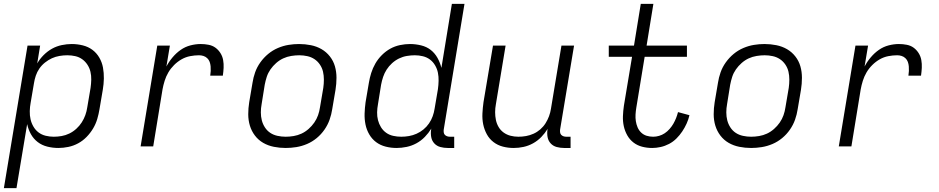

<svg xmlns="http://www.w3.org/2000/svg" viewBox="-21 -755 4841 990"><path d="M-1 215 121 -520H186L171 -428Q184 -451 204 -471Q224 -491 247.5 -504Q271 -517 297.5 -522.5Q324 -528 349 -528Q378 -528 406 -521Q434 -514 455.5 -498Q477 -482 491 -458Q505 -434 510 -406.5Q515 -379 514.5 -350Q514 -321 509 -292L492 -192Q488 -167 480.5 -141.5Q473 -116 459 -92.5Q445 -69 425.5 -49Q406 -29 382 -16Q358 -3 331.5 2.5Q305 8 280 8Q251 8 223 1Q195 -6 173.5 -22.5Q152 -39 138.5 -63Q125 -87 119 -115L64 215ZM256 -50Q276 -50 296.5 -53.5Q317 -57 336.5 -66.5Q356 -76 372.5 -91Q389 -106 400.5 -124Q412 -142 419 -161.5Q426 -181 429 -202L446 -302Q449 -323 449.5 -344Q450 -365 445.5 -384.5Q441 -404 430 -421Q419 -438 403 -449.5Q387 -461 367 -465.5Q347 -470 326 -470Q306 -470 285.5 -466.5Q265 -463 246.5 -454.5Q228 -446 211 -432.5Q194 -419 182 -401.5Q170 -384 163.5 -364.5Q157 -345 154 -325L137 -225Q133 -204 132.5 -182Q132 -160 136.5 -140Q141 -120 151.5 -102Q162 -84 178 -72Q194 -60 214.5 -55Q235 -50 256 -50Z M704 0 790 -520H855L837 -412Q850 -437 869 -459.5Q888 -482 911 -498Q934 -514 961 -521Q988 -528 1014 -528Q1035 -528 1055 -524Q1075 -520 1090 -509Q1105 -498 1115.5 -481.5Q1126 -465 1129.5 -445.5Q1133 -426 1132 -405.5Q1131 -385 1128 -365H1063Q1065 -377 1065.5 -389Q1066 -401 1065 -413Q1064 -425 1060 -436Q1056 -447 1047.5 -455Q1039 -463 1028 -466.5Q1017 -470 1005 -470Q983 -470 959.5 -465.5Q936 -461 915 -449Q894 -437 876.5 -419.5Q859 -402 847 -381.5Q835 -361 828 -338.5Q821 -316 817 -294L769 0Z M1452 8Q1421 8 1391 2Q1361 -4 1336 -18.5Q1311 -33 1293.5 -56Q1276 -79 1267.5 -107Q1259 -135 1259 -166Q1259 -197 1264 -228L1281 -328Q1285 -355 1294.5 -382Q1304 -409 1321.5 -433.5Q1339 -458 1362 -477Q1385 -496 1412 -507.5Q1439 -519 1466.5 -523.5Q1494 -528 1521 -528Q1552 -528 1582 -522Q1612 -516 1637 -501.5Q1662 -487 1680 -464Q1698 -441 1706 -413Q1714 -385 1714 -354Q1714 -323 1709 -292L1692 -192Q1688 -165 1678.5 -138Q1669 -111 1652 -86.5Q1635 -62 1612 -43Q1589 -24 1562 -12.5Q1535 -1 1507 3.5Q1479 8 1452 8ZM1452 -50Q1472 -50 1493 -53.5Q1514 -57 1533.5 -66Q1553 -75 1570 -90Q1587 -105 1599.5 -123Q1612 -141 1619 -161Q1626 -181 1629 -202L1646 -302Q1649 -323 1649 -344.5Q1649 -366 1644.5 -385.5Q1640 -405 1628.5 -422Q1617 -439 1600.5 -450Q1584 -461 1563.5 -465.5Q1543 -470 1522 -470Q1502 -470 1480.5 -466.5Q1459 -463 1439.5 -454Q1420 -445 1403 -430Q1386 -415 1373.5 -397Q1361 -379 1354.5 -359Q1348 -339 1344 -318L1328 -218Q1324 -197 1324 -175.5Q1324 -154 1329 -134.5Q1334 -115 1345 -98Q1356 -81 1372.5 -70Q1389 -59 1410 -54.5Q1431 -50 1452 -50Z M2024 8Q1995 8 1967.5 1Q1940 -6 1918.5 -22Q1897 -38 1883 -62Q1869 -86 1863.5 -113.5Q1858 -141 1859 -170Q1860 -199 1864 -228L1881 -328Q1885 -353 1893 -378.5Q1901 -404 1914.5 -427.5Q1928 -451 1948 -471Q1968 -491 1991.5 -504Q2015 -517 2041.5 -522.5Q2068 -528 2093 -528Q2122 -528 2150.5 -521Q2179 -514 2200 -497.5Q2221 -481 2234.5 -457Q2248 -433 2255 -405L2309 -735H2374L2267 -87Q2266 -80 2267 -72.5Q2268 -65 2272.5 -60Q2277 -55 2284 -52.5Q2291 -50 2298 -50H2321V8H2288Q2268 8 2249.5 3Q2231 -2 2218.5 -15.5Q2206 -29 2202.5 -48Q2199 -67 2202 -87L2203 -92Q2189 -69 2169.5 -49Q2150 -29 2126 -16Q2102 -3 2075.5 2.5Q2049 8 2024 8ZM2048 -50Q2068 -50 2088 -53.5Q2108 -57 2127 -65.5Q2146 -74 2162.5 -87.5Q2179 -101 2191 -118.5Q2203 -136 2210 -155.5Q2217 -175 2220 -195L2237 -295Q2240 -316 2240.5 -338Q2241 -360 2237 -380Q2233 -400 2222.5 -418Q2212 -436 2196 -448Q2180 -460 2159.5 -465Q2139 -470 2118 -470Q2098 -470 2077 -466.5Q2056 -463 2036.5 -453.5Q2017 -444 2000.5 -429Q1984 -414 1972.5 -396Q1961 -378 1954.5 -358.5Q1948 -339 1944 -318L1928 -218Q1924 -197 1923.5 -176Q1923 -155 1928 -135.5Q1933 -116 1943.5 -99Q1954 -82 1970 -70.5Q1986 -59 2006.5 -54.5Q2027 -50 2048 -50Z M2628 8Q2599 8 2572 1Q2545 -6 2523.5 -22.5Q2502 -39 2489 -63Q2476 -87 2470.5 -114Q2465 -141 2466.5 -170Q2468 -199 2472 -228L2521 -520H2586L2536 -218Q2532 -197 2532 -176.5Q2532 -156 2536 -136.5Q2540 -117 2550 -100Q2560 -83 2576 -71.5Q2592 -60 2611.5 -55Q2631 -50 2652 -50Q2672 -50 2691.5 -53.5Q2711 -57 2730 -65.5Q2749 -74 2765 -88Q2781 -102 2792 -119.5Q2803 -137 2810 -156Q2817 -175 2820 -195L2874 -520H2939L2867 -87Q2866 -80 2867 -72.5Q2868 -65 2872.5 -60Q2877 -55 2884 -52.5Q2891 -50 2898 -50H2921V8H2888Q2868 8 2849.5 3Q2831 -2 2818.5 -15.5Q2806 -29 2802.5 -48Q2799 -67 2802 -87L2803 -91Q2789 -68 2770 -48.5Q2751 -29 2727.5 -16Q2704 -3 2678.5 2.5Q2653 8 2628 8Z M3342 8Q3315 8 3290 1.5Q3265 -5 3245.5 -20Q3226 -35 3213.5 -57Q3201 -79 3195.5 -104Q3190 -129 3191 -156Q3192 -183 3196 -210L3238 -462H3118V-520H3248L3283 -735H3348L3313 -520H3521V-462H3303L3260 -200Q3257 -182 3256 -164.5Q3255 -147 3257.5 -130.5Q3260 -114 3266.5 -98.5Q3273 -83 3285 -71.5Q3297 -60 3313 -55Q3329 -50 3347 -50Q3362 -50 3377.5 -54.5Q3393 -59 3406.5 -68Q3420 -77 3431.5 -90Q3443 -103 3451 -117Q3459 -131 3465 -146Q3471 -161 3475 -177L3534 -161Q3529 -139 3519.5 -118Q3510 -97 3497 -77.5Q3484 -58 3467 -41Q3450 -24 3429 -13Q3408 -2 3385.5 3Q3363 8 3342 8Z M3852 8Q3821 8 3791 2Q3761 -4 3736 -18.5Q3711 -33 3693.5 -56Q3676 -79 3667.5 -107Q3659 -135 3659 -166Q3659 -197 3664 -228L3681 -328Q3685 -355 3694.5 -382Q3704 -409 3721.5 -433.5Q3739 -458 3762 -477Q3785 -496 3812 -507.5Q3839 -519 3866.5 -523.5Q3894 -528 3921 -528Q3952 -528 3982 -522Q4012 -516 4037 -501.5Q4062 -487 4080 -464Q4098 -441 4106 -413Q4114 -385 4114 -354Q4114 -323 4109 -292L4092 -192Q4088 -165 4078.5 -138Q4069 -111 4052 -86.5Q4035 -62 4012 -43Q3989 -24 3962 -12.5Q3935 -1 3907 3.5Q3879 8 3852 8ZM3852 -50Q3872 -50 3893 -53.5Q3914 -57 3933.5 -66Q3953 -75 3970 -90Q3987 -105 3999.5 -123Q4012 -141 4019 -161Q4026 -181 4029 -202L4046 -302Q4049 -323 4049 -344.5Q4049 -366 4044.5 -385.5Q4040 -405 4028.5 -422Q4017 -439 4000.5 -450Q3984 -461 3963.5 -465.5Q3943 -470 3922 -470Q3902 -470 3880.5 -466.5Q3859 -463 3839.5 -454Q3820 -445 3803 -430Q3786 -415 3773.5 -397Q3761 -379 3754.5 -359Q3748 -339 3744 -318L3728 -218Q3724 -197 3724 -175.5Q3724 -154 3729 -134.5Q3734 -115 3745 -98Q3756 -81 3772.5 -70Q3789 -59 3810 -54.5Q3831 -50 3852 -50Z M4304 0 4390 -520H4455L4437 -412Q4450 -437 4469 -459.5Q4488 -482 4511 -498Q4534 -514 4561 -521Q4588 -528 4614 -528Q4635 -528 4655 -524Q4675 -520 4690 -509Q4705 -498 4715.5 -481.5Q4726 -465 4729.5 -445.5Q4733 -426 4732 -405.5Q4731 -385 4728 -365H4663Q4665 -377 4665.5 -389Q4666 -401 4665 -413Q4664 -425 4660 -436Q4656 -447 4647.5 -455Q4639 -463 4628 -466.5Q4617 -470 4605 -470Q4583 -470 4559.5 -465.5Q4536 -461 4515 -449Q4494 -437 4476.5 -419.5Q4459 -402 4447 -381.5Q4435 -361 4428 -338.5Q4421 -316 4417 -294L4369 0Z"/></svg>

Font: Iosevka Light Extended
Style: Italic
Weight: 300
Width: 7
Italic angle: -9°
Monospace: yes
Designer: Belleve Invis
Foundry: Belleve Invis
Version: Version 32.5.0; ttfautohint (v1.8.4)